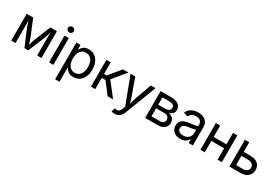

<svg xmlns="http://www.w3.org/2000/svg" viewBox="68 -1965 4869 3388"><g transform="rotate(30 2502.5 -271.5)"><path d="M77.1 0V-545.9H209L333.5 -244.1Q345.2 -215.8 354 -190.9Q362.8 -166 369.4 -143.6Q376 -121.1 381.6 -99.4Q387.2 -77.6 392.6 -55.7H377.9Q382.8 -76.7 388.2 -97.9Q393.6 -119.1 400.1 -142.1Q406.7 -165 415.5 -190.2Q424.3 -215.3 436 -244.1L559.1 -545.9H692.9V0H604.5V-285.2Q604.5 -313 604.7 -340.8Q605 -368.7 605.5 -397Q606 -425.3 606.4 -454.1Q606.9 -482.9 607.4 -512.2H617.2Q606 -468.8 595.7 -433.6Q585.4 -398.4 572.8 -363.5Q560.1 -328.6 542 -285.2L422.9 0H345.7L225.1 -285.2Q207 -328.1 194.3 -363Q181.6 -397.9 171.1 -433.3Q160.6 -468.8 149.4 -512.2H161.1Q161.6 -487.3 162.4 -459.5Q163.1 -431.6 163.6 -402.3Q164.1 -373 164.3 -343.5Q164.6 -314 164.6 -285.2V0Z M847.2 0V-545.9H935.1V0ZM891.6 -635.3Q866.7 -635.3 848.6 -652.3Q830.6 -669.4 830.6 -693.4Q830.6 -717.8 848.6 -734.6Q866.7 -751.5 891.6 -751.5Q917 -751.5 935.1 -734.6Q953.1 -717.8 953.1 -693.4Q953.1 -669.4 935.1 -652.3Q917 -635.3 891.6 -635.3Z M1089.4 204.1V-545.9H1174.3V-458.5H1184.1Q1193.4 -473.1 1210 -495.4Q1226.6 -517.6 1257.8 -535.2Q1289.1 -552.7 1342.3 -552.7Q1410.6 -552.7 1462.6 -518.6Q1514.6 -484.4 1544.2 -421.1Q1573.7 -357.9 1573.7 -271.5Q1573.7 -184.6 1544.4 -121.1Q1515.1 -57.6 1463.1 -22.9Q1411.1 11.7 1342.8 11.7Q1291 11.7 1259.3 -6.1Q1227.5 -23.9 1210.4 -46.6Q1193.4 -69.3 1184.1 -84.5H1177.2V204.1ZM1329.6 -66.9Q1380.9 -66.9 1415.3 -94.5Q1449.7 -122.1 1467 -168.7Q1484.4 -215.3 1484.4 -272.5Q1484.4 -329.1 1467.3 -374.8Q1450.2 -420.4 1415.8 -447.3Q1381.3 -474.1 1329.6 -474.1Q1279.3 -474.1 1245.1 -448.7Q1210.9 -423.3 1193.6 -378.2Q1176.3 -333 1176.3 -272.5Q1176.3 -211.9 1193.8 -165.5Q1211.4 -119.1 1245.8 -93Q1280.3 -66.9 1329.6 -66.9Z M1701.7 0V-545.9H1789.6V-309.6H1844.2L2038.6 -545.9H2149.9L1932.1 -281.7L2152.8 0H2041.5L1865.2 -228.5H1789.6V0Z M2234.9 197.8 2257.3 121.6 2266.6 124Q2293.5 130.9 2315.4 127.7Q2337.4 124.5 2355 106Q2372.6 87.4 2385.7 48.3L2401.4 2.9L2192.9 -545.9H2289.1L2405.3 -222.2Q2423.8 -171.4 2436.5 -121.6Q2449.2 -71.8 2463.4 -24.9H2431.2Q2445.3 -71.8 2458.3 -121.8Q2471.2 -171.9 2489.3 -222.2L2606.4 -545.9H2702.1L2462.4 81.5Q2445.8 125 2422.6 153.1Q2399.4 181.2 2368.7 194.6Q2337.9 208 2299.3 208Q2275.9 208 2258.8 204.6Q2241.7 201.2 2234.9 197.8Z M2805.7 0V-545.9H3028.8Q3117.7 -545.9 3170.2 -506.1Q3222.7 -466.3 3222.7 -400.4Q3222.7 -352.5 3193.8 -324.7Q3165 -296.9 3116.2 -287.1Q3147.9 -282.7 3177 -265.4Q3206.1 -248 3224.9 -218.5Q3243.7 -189 3243.7 -146.5Q3243.7 -104.5 3221.9 -71.3Q3200.2 -38.1 3159.9 -19Q3119.6 0 3063.5 0ZM2889.2 -80.1H3063.5Q3105.5 -80.1 3129.4 -100.1Q3153.3 -120.1 3153.3 -154.3Q3153.3 -196.3 3129.4 -219.7Q3105.5 -243.2 3063.5 -243.2H2889.2ZM2889.2 -316.9H3029.3Q3078.6 -316.9 3106.4 -337.4Q3134.3 -357.9 3134.3 -393.1Q3134.3 -427.2 3106.2 -446.5Q3078.1 -465.8 3028.8 -465.8H2889.2Z M3523.4 12.7Q3471.7 12.7 3429.4 -6.8Q3387.2 -26.4 3362.3 -64Q3337.4 -101.6 3337.4 -155.3Q3337.4 -202.1 3356 -231.4Q3374.5 -260.7 3405.5 -277.6Q3436.5 -294.4 3474.1 -302.7Q3511.7 -311 3549.8 -315.9Q3598.6 -322.3 3629.4 -325.7Q3660.2 -329.1 3675 -337.4Q3689.9 -345.7 3689.9 -365.7V-368.7Q3689.9 -402.8 3677.2 -426.5Q3664.6 -450.2 3639.2 -462.9Q3613.8 -475.6 3575.7 -475.6Q3536.6 -475.6 3508.8 -463.4Q3481 -451.2 3463.6 -432.9Q3446.3 -414.6 3437.5 -395.5L3353 -423.3Q3374 -473.1 3409.7 -501.2Q3445.3 -529.3 3488.3 -541Q3531.2 -552.7 3573.2 -552.7Q3600.6 -552.7 3635.5 -546.1Q3670.4 -539.6 3702.9 -520Q3735.4 -500.5 3756.6 -462.2Q3777.8 -423.8 3777.8 -359.9V0H3691.4V-74.2H3685.5Q3676.3 -55.2 3655.8 -34.9Q3635.3 -14.6 3602.5 -1Q3569.8 12.7 3523.4 12.7ZM3538.6 -64.9Q3587.4 -64.9 3621.1 -84Q3654.8 -103 3672.4 -133.5Q3689.9 -164.1 3689.9 -197.3V-272.9Q3684.6 -266.6 3666.5 -261.5Q3648.4 -256.3 3625.2 -252.4Q3602.1 -248.5 3580.3 -245.8Q3558.6 -243.2 3545.9 -241.7Q3514.2 -237.8 3486.6 -228.3Q3459 -218.8 3442.4 -200.4Q3425.8 -182.1 3425.8 -150.9Q3425.8 -122.6 3440.4 -103.5Q3455.1 -84.5 3480.5 -74.7Q3505.9 -64.9 3538.6 -64.9Z M4301.3 -313V-231.9H3999V-313ZM4020 -545.9V0H3932.1V-545.9ZM4369.1 -545.9V0H4280.8V-545.9Z M4597.7 -350.1H4754.4Q4818.8 -350.1 4863.5 -327.6Q4908.2 -305.2 4931.2 -266.1Q4954.1 -227.1 4954.1 -176.8Q4954.1 -127.4 4930.9 -87.4Q4907.7 -47.4 4863.3 -23.7Q4818.8 0 4754.4 0H4523.4V-545.9H4611.3V-81.1H4754.4Q4802.7 -81.1 4834 -106.7Q4865.2 -132.3 4865.2 -172.9Q4865.2 -215.3 4834 -241.9Q4802.7 -268.6 4754.4 -268.6H4597.7Z"/></g></svg>

Font: Inter Variable LoSnoCo
Style: Regular
Weight: 400
Designer: Rasmus Andersson
Foundry: rsms
Version: Version 4.000;git-a52131595; featfreeze: case,dlig,ss01,ss02